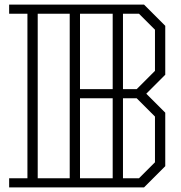

<svg xmlns="http://www.w3.org/2000/svg" viewBox="-20 -820 793 840"><path d="M703 -493 620 -410 703 -327V-93L610 0H20V-40H100V-760H20V-800H610L703 -707ZM145 -40H285V-760H145ZM473 -760H330V-430H473ZM658 -690 588 -760H518V-430H578L658 -510ZM330 -40H473V-390H330ZM658 -310 578 -390H518V-40H588L658 -110Z"/></svg>

Font: Kumar One Outline
Style: Regular
Weight: 400
Designer: Parimal Parmar
Foundry: Indian Type Foundry
Version: Version 1.000;PS 1.000;hotconv 1.0.88;makeotf.lib2.5.647800